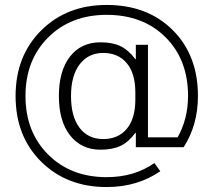

<svg xmlns="http://www.w3.org/2000/svg" viewBox="-20 -648 863 776"><path d="M698 -93Q740 -168 740 -260Q740 -407 649 -497.5Q558 -588 411 -588Q266 -588 174.5 -496.5Q83 -405 83 -260Q83 -115 174.5 -23.5Q266 68 411 68Q523 68 604 11L628 44Q535 108 411 108Q250 108 146.5 5.5Q43 -97 43 -260Q43 -422 146.5 -525Q250 -628 411 -628Q576 -628 678 -526.5Q780 -425 780 -260Q780 -142 722 -53H529V-111H527Q500 -74 467.5 -58.5Q435 -43 386 -43Q309 -43 263.5 -100.5Q218 -158 218 -260Q218 -362 263 -419.5Q308 -477 386 -477Q435 -477 467 -461.5Q499 -446 527 -409H529V-467H578V-93ZM267 -260Q267 -177 301.5 -131.5Q336 -86 397 -86Q458 -86 492.5 -127.5Q527 -169 527 -245V-275Q527 -351 492.5 -392.5Q458 -434 397 -434Q337 -434 302 -388Q267 -342 267 -260Z"/></svg>

Font: M PLUS 1p Light
Style: Regular
Weight: 300
Version: Version 1.061